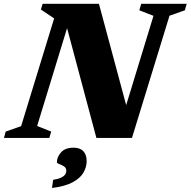

<svg xmlns="http://www.w3.org/2000/svg" viewBox="-52 -702 970 977"><path d="M608.5 -98.5 556 -55.5 729 -621.5 657 -649.5 666.5 -682.5H898L888.5 -649.5L810.5 -622L619.5 0H438.5L277.5 -603L309.5 -625L137 -61L208.5 -32.5L199 0H-32L-23 -32.5L55.5 -60L223.5 -608.5L156 -653.5L165 -682.5H451.5ZM237.5 124Q237.5 96.5 258.8 73Q280 49.5 322 49.5Q355.5 49.5 372.2 67.5Q389 85.5 389 117.5Q389 148 372.5 176.5Q356 205 317.2 225.8Q278.5 246.5 212.5 254.5L218.5 213Q246 208.5 260.2 201.2Q274.5 194 280 185Q285.5 176 285.5 167.5Q285.5 152 273.5 144.5Q261.5 137 249.5 132.8Q237.5 128.5 237.5 124Z"/></svg>

Font: Newsreader ExtraBold
Style: Italic
Weight: 800
Italic angle: -17°
Designer: Hugues Gentile
Foundry: Production Type
Version: Version 1.003